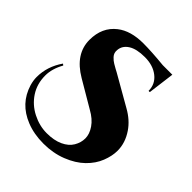

<svg xmlns="http://www.w3.org/2000/svg" viewBox="-219 -860 1109 1109"><g transform="rotate(45 335.5 -305.0)"><path d="M647 -170Q647 -127 628 -78.5Q609 -30 567 11Q525 52 459 78Q393 104 315 104Q237 104 175 79Q59 33 24 -82Q15 -113 15 -140Q15 -227 68 -303L77 -296Q44 -237 44 -182Q44 -114 78 -62Q112 -10 169 19Q226 48 285.5 48Q345 48 386 29Q427 10 446 -22Q465 -54 465 -89Q465 -124 440 -160.5Q415 -197 366 -224L203 -320Q79 -393 79 -508Q79 -611 151 -667Q211 -714 314 -714Q380 -714 482 -704H560L539 -541H529Q529 -596 486 -630Q443 -664 376 -664Q309 -664 273 -641Q237 -618 234 -580Q231 -554 248 -536Q263 -520 278 -511.5Q293 -503 305 -496Q317 -489 322 -487L509 -380Q572 -345 607 -293Q647 -234 647 -170Z"/></g></svg>

Font: Cinzel Decorative Black
Style: Regular
Weight: 900
Designer: Natanael Gama
Version: Version 1.002;PS 001.002;hotconv 1.0.56;makeotf.lib2.0.21325